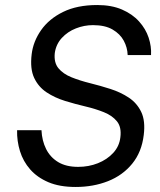

<svg xmlns="http://www.w3.org/2000/svg" viewBox="-20 -732 637 764"><path d="M281 12Q217 12 172.5 -7Q128 -26 100 -58Q72 -90 59.5 -130.5Q47 -171 48 -214H145Q147 -172 163.5 -139Q180 -106 211.5 -87Q243 -68 291 -68Q333 -68 369.5 -82.5Q406 -97 430.5 -123.5Q455 -150 459 -186Q464 -226 445.5 -249Q427 -272 393.5 -285.5Q360 -299 319.5 -308.5Q279 -318 238.5 -330.5Q198 -343 165.5 -364.5Q133 -386 116 -422Q99 -458 106 -516Q112 -567 143.5 -612Q175 -657 231 -684.5Q287 -712 367 -712Q424 -712 465.5 -694Q507 -676 533.5 -646.5Q560 -617 571.5 -582Q583 -547 581 -513H488Q487 -543 472.5 -570Q458 -597 428 -614.5Q398 -632 350 -632Q315 -632 282 -619Q249 -606 226 -581Q203 -556 198 -521Q194 -483 212.5 -460.5Q231 -438 264.5 -424.5Q298 -411 338.5 -401Q379 -391 419.5 -378Q460 -365 492.5 -343.5Q525 -322 542 -286.5Q559 -251 552 -195Q544 -127 506 -80.5Q468 -34 409.5 -11Q351 12 281 12Z"/></svg>

Font: Inclusive Sans
Style: Italic
Weight: 400
Italic angle: -7°
Designer: Olivia King
Foundry: Olivia King
Version: Version 2.004